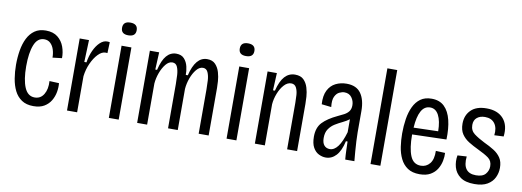

<svg xmlns="http://www.w3.org/2000/svg" viewBox="-58 -1037 3758 1383"><g transform="rotate(10 1821.5 -345.5)"><path d="M219 11Q167 11 133 -12Q99 -35 80 -73.5Q61 -112 53 -161Q45 -210 45 -261Q45 -316 53.5 -366.5Q62 -417 81.5 -456Q101 -495 133.5 -518Q166 -541 215 -541Q269 -541 302 -514.5Q335 -488 349.5 -447.5Q364 -407 363 -365L295 -357Q295 -388 286.5 -415Q278 -442 260 -459.5Q242 -477 214 -477Q165 -477 142 -419.5Q119 -362 119 -264Q119 -165 143 -108.5Q167 -52 218 -52Q261 -52 284 -90Q307 -128 303 -187L373 -184Q376 -153 370 -119Q364 -85 346.5 -55.5Q329 -26 298 -7.5Q267 11 219 11Z M464 0V-527H532L526 -366H542Q549 -413 567 -452.5Q585 -492 610 -516Q635 -540 662 -540Q667 -540 672 -539.5Q677 -539 682 -538L679 -458Q673 -459 665 -459Q638 -459 611 -431Q584 -403 564 -358.5Q544 -314 538 -264V0Z M770 0V-528H842V0ZM804 -610Q751 -610 751 -656Q751 -703 804 -703Q858 -703 858 -656Q858 -610 804 -610Z M977 0V-528H1045L1039 -401H1052Q1069 -473 1098 -506.5Q1127 -540 1169 -540Q1207 -540 1227.5 -517Q1248 -494 1255.5 -461.5Q1263 -429 1262 -401H1277Q1310 -540 1395 -540Q1434 -540 1455.5 -517Q1477 -494 1486.5 -461Q1496 -428 1498 -396.5Q1500 -365 1500 -348V0H1427V-324Q1427 -355 1425 -389.5Q1423 -424 1412 -448.5Q1401 -473 1376 -473Q1350 -473 1328 -446.5Q1306 -420 1291.5 -380.5Q1277 -341 1274 -301V0H1203V-324Q1203 -355 1201 -389.5Q1199 -424 1188.5 -448.5Q1178 -473 1152 -473Q1126 -473 1104 -446Q1082 -419 1067.5 -379.5Q1053 -340 1050 -301V0Z M1631 0V-528H1703V0ZM1665 -610Q1612 -610 1612 -656Q1612 -703 1665 -703Q1719 -703 1719 -656Q1719 -610 1665 -610Z M1838 0V-528H1906L1900 -401H1914Q1932 -473 1962.5 -506.5Q1993 -540 2038 -540Q2079 -540 2101 -518Q2123 -496 2133 -463Q2143 -430 2145 -397.5Q2147 -365 2147 -345V0H2074V-341Q2074 -366 2072 -397Q2070 -428 2058.5 -450.5Q2047 -473 2021 -473Q1993 -473 1969 -446.5Q1945 -420 1929.5 -380Q1914 -340 1911 -301V0Z M2357 10Q2332 10 2306.5 -2.5Q2281 -15 2264.5 -44.5Q2248 -74 2248 -124Q2248 -190 2284 -228Q2320 -266 2390 -299Q2414 -310 2435 -321Q2456 -332 2469 -349Q2482 -366 2482 -394Q2482 -425 2463.5 -450.5Q2445 -476 2410 -476Q2393 -476 2373 -466.5Q2353 -457 2340.5 -431Q2328 -405 2334 -355L2263 -363Q2259 -426 2279 -465Q2299 -504 2335 -522Q2371 -540 2415 -540Q2487 -540 2520 -493Q2553 -446 2553 -365V-209Q2553 -182 2555 -144.5Q2557 -107 2560 -68.5Q2563 -30 2566 0H2499Q2496 -31 2495 -65.5Q2494 -100 2493 -131H2481Q2465 -59 2433 -24.5Q2401 10 2357 10ZM2376 -55Q2441 -55 2482 -197V-292Q2461 -276 2433.5 -263Q2406 -250 2380 -234Q2354 -218 2336.5 -192.5Q2319 -167 2319 -127Q2319 -91 2334.5 -73Q2350 -55 2376 -55Z M2684 0V-700H2756V0Z M3044 11Q2990 11 2956 -12Q2922 -35 2903 -74Q2884 -113 2877 -160.5Q2870 -208 2870 -257Q2870 -312 2878 -363Q2886 -414 2905 -454Q2924 -494 2956 -517Q2988 -540 3037 -540Q3095 -540 3130 -506Q3165 -472 3180 -410.5Q3195 -349 3192 -269L2942 -262V-260Q2942 -162 2964.5 -106.5Q2987 -51 3042 -51Q3082 -51 3107.5 -82Q3133 -113 3131 -175L3199 -172Q3201 -145 3194.5 -113Q3188 -81 3171 -53Q3154 -25 3123 -7Q3092 11 3044 11ZM3037 -476Q2995 -476 2972 -434Q2949 -392 2944 -312L3123 -317Q3122 -392 3100 -434Q3078 -476 3037 -476Z M3445 12Q3378 12 3341.5 -15Q3305 -42 3293.5 -84Q3282 -126 3290 -170L3357 -174Q3344 -52 3445 -52Q3494 -52 3515 -76.5Q3536 -101 3536 -133Q3536 -173 3508 -193.5Q3480 -214 3429 -238Q3391 -256 3358.5 -276Q3326 -296 3306 -325.5Q3286 -355 3286 -402Q3286 -463 3325 -501.5Q3364 -540 3439 -540Q3520 -540 3562 -492.5Q3604 -445 3594 -362L3526 -359Q3533 -413 3509.5 -445Q3486 -477 3438 -477Q3402 -477 3379.5 -458.5Q3357 -440 3357 -405Q3357 -364 3387.5 -341Q3418 -318 3464 -295Q3505 -276 3537 -256Q3569 -236 3588 -207.5Q3607 -179 3607 -134Q3607 -97 3591 -63.5Q3575 -30 3539.5 -9Q3504 12 3445 12Z"/></g></svg>

Font: Bricolage Grotesque 10pt Condensed Light
Style: Regular
Weight: 300
Width: 3
Designer: Mathieu Triay
Foundry: Atelier Triay
Version: Version 1.000; ttfautohint (v1.8.4.7-5d5b);gftools[0.9.32]